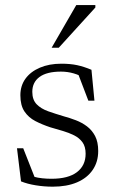

<svg xmlns="http://www.w3.org/2000/svg" viewBox="-20 -710 446 740"><path d="M216.5 -464.5Q251 -464.5 277.5 -458.8Q304 -453 332.5 -441L344 -322H320.5L275.5 -440L316 -403.5Q287.5 -420.5 263.8 -427.2Q240 -434 215 -434Q160.5 -434 132.5 -413.5Q104.5 -393 104.5 -356Q104.5 -325.5 121.2 -308.2Q138 -291 165.5 -281.2Q193 -271.5 225 -262Q249 -255.5 272.5 -246.5Q296 -237.5 315.2 -223Q334.5 -208.5 346.5 -185.8Q358.5 -163 358.5 -128Q358.5 -86 337.2 -55Q316 -24 276.8 -7.2Q237.5 9.5 183.5 9.5Q150 9.5 117.8 4.2Q85.5 -1 61 -11L45.5 -138.5H69.5L120 -10.5L77 -41.5Q92.5 -34 109.2 -29.2Q126 -24.5 143.5 -22.8Q161 -21 178.5 -21Q243 -21 276.5 -46.5Q310 -72 310 -117.5Q310 -145 297.8 -161.8Q285.5 -178.5 265.5 -188.5Q245.5 -198.5 221.5 -205.5Q197.5 -212.5 173.5 -219.5Q142 -230 116 -243.5Q90 -257 74.2 -280.5Q58.5 -304 58.5 -343Q58.5 -379.5 78.2 -406.8Q98 -434 133.8 -449.2Q169.5 -464.5 216.5 -464.5ZM179 -526 274 -690.5H347.5V-681L206.5 -526Z"/></svg>

Font: Newsreader 14pt Light
Style: Regular
Weight: 300
Designer: Hugues Gentile
Foundry: Production Type
Version: Version 1.003